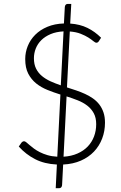

<svg xmlns="http://www.w3.org/2000/svg" viewBox="-20 -834 620 982"><path d="M271 7.5Q207 4.5 159.5 -20Q112 -44.5 76 -84.5L89.5 -104Q95.5 -111.5 103.5 -111.5Q108 -111.5 114.8 -106Q121.5 -100.5 131 -92.2Q140.5 -84 153.5 -74.2Q166.5 -64.5 183.8 -55.8Q201 -47 223 -40.5Q245 -34 273 -32.5L289 -350.5Q255 -361 222.8 -374Q190.5 -387 165.2 -407.2Q140 -427.5 124.5 -457.2Q109 -487 109 -532Q109 -566.5 122 -598.8Q135 -631 160.2 -656.2Q185.5 -681.5 222.5 -697Q259.5 -712.5 307 -714L311.5 -798Q312 -805 315.8 -809.5Q319.5 -814 326.5 -814H344.5L339 -713.5Q389.5 -710 427.5 -691.2Q465.5 -672.5 497 -641L486 -624Q481 -615.5 473 -615.5Q467 -615.5 457.2 -623.8Q447.5 -632 431.8 -642Q416 -652 392.8 -661.2Q369.5 -670.5 337 -673L322.5 -387Q346 -379.5 369.8 -371.5Q393.5 -363.5 415.2 -353.5Q437 -343.5 455.5 -330.5Q474 -317.5 487.8 -299.8Q501.5 -282 509.2 -259.2Q517 -236.5 517 -206.5Q517 -163.5 502.5 -125.5Q488 -87.5 460.8 -58.8Q433.5 -30 393.8 -12.5Q354 5 303 7.5L297.5 113Q297 119.5 293.2 124Q289.5 128.5 283 128.5H265ZM472 -199Q472 -232 459.5 -255Q447 -278 426 -294Q405 -310 377.8 -320.8Q350.5 -331.5 320.5 -341L305 -32.5Q345 -35 376.2 -48.8Q407.5 -62.5 428.8 -84.8Q450 -107 461 -136.2Q472 -165.5 472 -199ZM153.5 -536Q153.5 -505 164.5 -483Q175.5 -461 194.5 -445.2Q213.5 -429.5 238.2 -418.2Q263 -407 291 -397.5L305 -673.5Q267 -671.5 238.8 -659.5Q210.5 -647.5 191.5 -628.8Q172.5 -610 163 -586Q153.5 -562 153.5 -536Z"/></svg>

Font: Lato TR Light
Style: Regular
Weight: 300
Designer: Lukasz Dziedzic
Foundry: Lukasz Dziedzic
Version: Version 1.104 2013